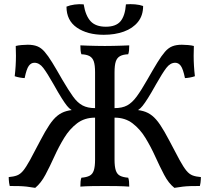

<svg xmlns="http://www.w3.org/2000/svg" viewBox="-20 -898 1012 927"><path d="M822 9Q794 -13 772.5 -54Q751 -95 729.5 -142.5Q708 -190 682 -232.5Q656 -275 620 -302.5Q584 -330 533 -330V-376Q570 -376 594 -389Q618 -402 640 -432Q662 -462 691 -513Q720 -564 740 -596.5Q760 -629 776.5 -648Q793 -667 812 -674.5Q831 -682 858 -682Q872 -682 888.5 -680.5Q905 -679 916 -676Q915 -653 915 -629Q915 -605 916.5 -580Q918 -555 921 -530Q910 -526 895.5 -523.5Q881 -521 873 -521Q864 -565 853 -580Q842 -595 826 -595Q802 -595 783 -570Q764 -545 734 -492Q710 -449 694.5 -424.5Q679 -400 668.5 -387Q658 -374 648.5 -368Q639 -362 625 -357L616 -369Q648 -368 671.5 -361.5Q695 -355 714.5 -339.5Q734 -324 753.5 -295Q773 -266 797 -220Q828 -160 847 -125.5Q866 -91 880 -74Q894 -57 910 -51Q926 -45 950 -43Q950 -38 949.5 -30.5Q949 -23 948 -15Q947 -7 945 0Q919 0 900 0.5Q881 1 863.5 3Q846 5 822 9ZM150 9Q127 5 109 3Q91 1 72 0.5Q53 0 27 0Q25 -7 24 -15Q23 -23 22.5 -30.5Q22 -38 22 -43Q46 -45 62 -51Q78 -57 92 -74Q106 -91 125 -125.5Q144 -160 175 -220Q199 -266 218.5 -295Q238 -324 257.5 -339.5Q277 -355 300.5 -361.5Q324 -368 356 -369L347 -357Q334 -362 324 -368Q314 -374 303.5 -387Q293 -400 277.5 -424.5Q262 -449 238 -492Q208 -545 189 -570Q170 -595 146 -595Q130 -595 119 -580Q108 -565 99 -521Q91 -521 76.5 -523.5Q62 -526 51 -530Q54 -555 55.5 -580Q57 -605 57 -629Q57 -653 56 -676Q67 -679 84 -680.5Q101 -682 114 -682Q141 -682 160 -674.5Q179 -667 195.5 -648Q212 -629 232 -596.5Q252 -564 281 -513Q311 -462 332.5 -432Q354 -402 378.5 -389Q403 -376 439 -376V-330Q388 -330 352 -302.5Q316 -275 290 -232.5Q264 -190 242.5 -142.5Q221 -95 199.5 -54.5Q178 -14 150 9ZM368 3Q368 -11 369 -21.5Q370 -32 373 -40Q398 -42 412.5 -49.5Q427 -57 433 -75.5Q439 -94 439 -127V-549Q439 -583 433 -601Q427 -619 412.5 -627Q398 -635 373 -636Q370 -644 369 -655Q368 -666 368 -679Q386 -678 405 -677.5Q424 -677 444.5 -676.5Q465 -676 486 -676Q507 -676 527 -676.5Q547 -677 566 -677.5Q585 -678 604 -679Q604 -666 603 -655Q602 -644 599 -636Q574 -635 559.5 -627Q545 -619 539 -601Q533 -583 533 -549V-127Q533 -94 539 -75.5Q545 -57 559.5 -49.5Q574 -42 599 -40Q602 -32 603 -21.5Q604 -11 604 3Q576 1 545.5 0.5Q515 0 486 0Q457 0 424.5 0.5Q392 1 368 3ZM481 -730Q402 -730 351.5 -764.5Q301 -799 301 -866Q318 -873 340 -876Q362 -879 384 -877Q393 -822 417.5 -795.5Q442 -769 491 -769Q540 -769 562 -795.5Q584 -822 588 -877Q609 -879 632 -877Q655 -875 671 -869Q671 -823 646 -792Q621 -761 578 -745.5Q535 -730 481 -730Z"/></svg>

Font: Vollkorn
Style: Regular
Weight: 400
Designer: Friedrich Althausen
Foundry: Friedrich Althausen
Version: Version 5.001